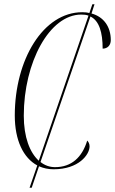

<svg xmlns="http://www.w3.org/2000/svg" viewBox="-20 -780 537 896"><path d="M118 96H128L162 -4C183 5 205 10 230 10C347 10 398 -58 398 -97C398 -110 392 -119 387 -124C363 -45 313 0 237 0C212 0 189 -8 169 -24L402 -703C443 -683 459 -629 459 -553C481 -553 497 -568 497 -593C497 -656 463 -702 407 -717L421 -760H411L397 -719C387 -722 376 -723 364 -723C181 -723 49 -501 49 -241C49 -125 89 -43 154 -8ZM91 -240C91 -489 211 -712 359 -712C372 -712 383 -711 393 -707L161 -30C119 -68 91 -140 91 -240Z"/></svg>

Font: Noto Serif Display ExtraCondensed ExtraLight
Style: Italic
Weight: 200
Width: 2
Italic angle: -12°
Designer: Monotype Design Team
Foundry: Monotype Imaging Inc.
Version: Version 2.009